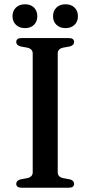

<svg xmlns="http://www.w3.org/2000/svg" viewBox="-20 -878 423 898"><path d="M250 -72Q250 -51 274.5 -45L307.5 -39Q326.5 -33.5 326.5 -18.5Q326.5 0 302 0H81Q56 0 56 -18.5Q56 -33.5 75.5 -39L108 -45Q133 -51 133 -72V-628Q133 -649 108 -655L75.5 -661Q56 -666.5 56 -681.5Q56 -700 81 -700H302Q326.5 -700 326.5 -681.5Q326.5 -666.5 307.5 -661L274.5 -655Q250 -649 250 -628ZM97 -746.5Q70.5 -746.5 54.5 -762Q38.5 -777.5 38.5 -802Q38.5 -827 54.5 -842.5Q70.5 -858 97 -858Q123.5 -858 139 -842.5Q154.5 -827 154.5 -802Q154.5 -777.5 139 -762Q123.5 -746.5 97 -746.5ZM286 -746.5Q260 -746.5 244 -762Q228 -777.5 228 -802Q228 -827 244 -842.5Q260 -858 286 -858Q313 -858 328.8 -842.5Q344.5 -827 344.5 -802Q344.5 -777.5 328.8 -762Q313 -746.5 286 -746.5Z"/></svg>

Font: Fraunces 9pt S000
Style: Regular
Weight: 400
Version: Version 1.000; ttfautohint (v1.8.3)